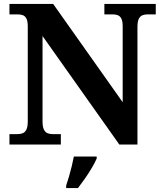

<svg xmlns="http://www.w3.org/2000/svg" viewBox="-20 -734 828 975"><path d="M28 0V-53H70Q84 -53 95.5 -57.5Q107 -62 114 -76Q121 -90 121 -118V-600Q121 -627 114 -640Q107 -653 95.5 -657Q84 -661 70 -661H28V-714H250L603 -215V-600Q603 -627 596 -640Q589 -653 577.5 -657Q566 -661 552 -661H510V-714H771V-661H729Q715 -661 703.5 -656.5Q692 -652 685 -638.5Q678 -625 678 -596V0H586L196 -551V-118Q196 -90 203 -76Q210 -62 221.5 -57.5Q233 -53 247 -53H289V0ZM316 208Q323 188 330.5 162Q338 136 344.5 109.5Q351 83 355 61H471V71Q462 92 446 119Q430 146 411.5 172.5Q393 199 376 221H316Z"/></svg>

Font: Noto Serif Gujarati
Style: Bold
Weight: 700
Version: Version 2.102